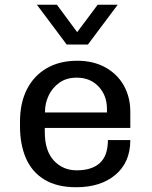

<svg xmlns="http://www.w3.org/2000/svg" viewBox="-20 -776 640 806"><path d="M300 10Q219 10 166.5 -22Q114 -54 89 -111.5Q64 -169 64 -245V-266Q64 -344 93 -401Q122 -458 176 -489.5Q230 -521 304 -521Q372 -521 422.5 -493Q473 -465 500 -416.5Q527 -368 527 -307V-239H168V-222Q168 -143 206 -102Q244 -61 302 -61Q366 -61 399.5 -92Q433 -123 433 -188H527Q527 -95 465 -42.5Q403 10 300 10ZM169 -304H429V-319Q429 -375 394 -412.5Q359 -450 302 -450Q259 -450 229.5 -429Q200 -408 184.5 -375.5Q169 -343 169 -309ZM474 -756 349 -589H260L135 -756H219L304 -641L390 -756Z"/></svg>

Font: Chivo Mono
Style: Regular
Weight: 400
Monospace: yes
Designer: Hector Gatti
Foundry: Omnibus-Type
Version: Version 1.008; ttfautohint (v1.8.4.7-5d5b)